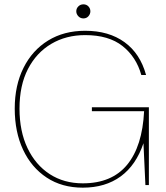

<svg xmlns="http://www.w3.org/2000/svg" viewBox="-20 -854 767 886"><path d="M362 12Q266 12 195.5 -34.5Q125 -81 86.5 -163Q48 -245 48 -353Q48 -460 88.5 -541Q129 -622 202 -667Q275 -712 373 -712Q482 -712 554.5 -659.5Q627 -607 654 -508H632Q609 -591 545.5 -641.5Q482 -692 373 -692Q285 -692 216.5 -651.5Q148 -611 109 -535.5Q70 -460 70 -353Q70 -248 107 -170.5Q144 -93 209.5 -50.5Q275 -8 362 -8Q496 -8 566.5 -93.5Q637 -179 645 -341H404V-359H667V0H651L642 -193Q608 -92 537 -40Q466 12 362 12ZM365 -769Q351 -769 341.5 -779Q332 -789 332 -802Q332 -815 341.5 -824.5Q351 -834 365 -834Q379 -834 388 -824.5Q397 -815 397 -802Q397 -789 388 -779Q379 -769 365 -769Z"/></svg>

Font: DM Sans Thin
Style: Regular
Weight: 100
Designer: Colophon Foundry, Jonny Pinhorn
Foundry: Colophon Foundry
Version: Version 4.004; ttfautohint (v1.8.4.7-5d5b)